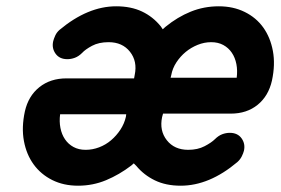

<svg xmlns="http://www.w3.org/2000/svg" viewBox="-20 -580 892 610"><path d="M241 -412Q230 -401 218 -396.5Q206 -392 194 -392Q169 -392 156.5 -409.5Q144 -427 149 -449Q151 -457 155.5 -467Q160 -477 169 -485Q259 -560 349 -560Q396 -560 431 -543.5Q466 -527 491 -496L497 -487L506 -495Q544 -526 586 -543Q628 -560 675 -560Q721 -560 757.5 -542Q794 -524 816.5 -492.5Q839 -461 847 -418Q855 -375 844 -324Q833 -275 798.5 -247Q764 -219 713 -219H498L495 -208Q486 -165 510 -134.5Q534 -104 578 -104Q608 -104 630 -115.5Q652 -127 663 -138Q674 -149 686 -153.5Q698 -158 710 -158Q735 -158 747.5 -140.5Q760 -123 755 -101Q753 -93 748 -83Q743 -73 734 -65Q645 10 554 10Q507 10 472 -7Q437 -24 413 -53Q411 -55 409 -57Q407 -59 405 -61L397 -54Q359 -25 317 -7.5Q275 10 228 10Q182 10 146 -8Q110 -26 87 -57.5Q64 -89 56 -132Q48 -175 59 -226Q70 -275 105 -303Q140 -331 191 -331H406L408 -342Q417 -385 393 -415.5Q369 -446 325 -446Q294 -446 272.5 -434.5Q251 -423 241 -412ZM381 -217H171Q168 -194 172 -173.5Q176 -153 186.5 -137.5Q197 -122 213.5 -113Q230 -104 252 -104Q274 -104 295 -112Q316 -120 333 -134.5Q350 -149 362.5 -168Q375 -187 380 -209ZM522 -333H732Q735 -356 731 -376.5Q727 -397 716.5 -412.5Q706 -428 689.5 -437Q673 -446 651 -446Q629 -446 608 -437.5Q587 -429 570 -415Q553 -401 540.5 -382Q528 -363 524 -341Z"/></svg>

Font: VDS
Style: Bold Italic
Weight: 700
Designer: artmaker
Foundry: artmaker
Version: Version 1.000 2009 initial release